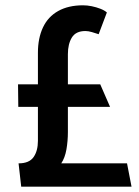

<svg xmlns="http://www.w3.org/2000/svg" viewBox="-20 -704 526 724"><path d="M60 0H476L459 -88H211Q225 -109 230.5 -140.5Q236 -172 236 -206V-301H395L358 -386H236V-500Q236 -538 251 -562.5Q266 -587 302 -587Q313 -587 326.5 -583Q340 -579 352 -575L383 -657Q374 -665 358.5 -671Q343 -677 326 -680.5Q309 -684 293 -684Q238 -684 199.5 -662.5Q161 -641 142 -600.5Q123 -560 123 -505V-386H48L49 -301H123V-173Q123 -135 106.5 -111.5Q90 -88 50 -88Z"/></svg>

Font: Catamaran SemiBold
Style: Regular
Weight: 600
Designer: Pria Ravichandran
Version: Version 2.000